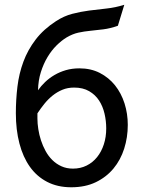

<svg xmlns="http://www.w3.org/2000/svg" viewBox="-20 -772 602 804"><path d="M290.5 -405.3Q263.2 -405.3 241 -396Q218.8 -386.7 200 -371.6Q181.2 -356.4 165.5 -336.9Q149.9 -317.4 136.7 -297.4V-275.9Q136.7 -254.9 140.4 -231.2Q144 -207.5 151.6 -184.3Q159.2 -161.1 170.9 -139.6Q182.6 -118.2 199.2 -101.8Q215.8 -85.4 237.3 -75.7Q258.8 -65.9 285.6 -65.9Q316.9 -65.9 342.5 -78.6Q368.2 -91.3 386.5 -114Q404.8 -136.7 414.8 -167.5Q424.8 -198.2 424.8 -234.4Q424.8 -265.6 417.7 -296.1Q410.6 -326.7 395 -350.8Q379.4 -375 353.5 -390.1Q327.6 -405.3 290.5 -405.3ZM515.1 -249Q515.1 -196.8 500 -149.4Q484.9 -102.1 455.1 -66.2Q425.3 -30.3 381.1 -9Q336.9 12.2 278.3 12.2Q221.2 12.2 177.7 -10.3Q134.3 -32.7 105.2 -73.5Q76.2 -114.3 61.3 -171.4Q46.4 -228.5 46.4 -297.9Q46.4 -354.5 53 -409.2Q59.6 -463.9 77.9 -513.4Q96.2 -563 129.2 -606.2Q162.1 -649.4 214.8 -683.6Q248 -705.1 282.7 -714.1Q317.4 -723.1 353.3 -727.8Q389.2 -732.4 426 -736.3Q462.9 -740.2 500.5 -752L473.6 -664.1Q441.4 -652.8 413.1 -649.2Q384.8 -645.5 358.6 -643.1Q332.5 -640.6 308.1 -635.3Q283.7 -629.9 258.8 -615.2Q237.8 -602.5 216.8 -581.8Q195.8 -561 179 -533Q162.1 -504.9 151.1 -470Q140.1 -435.1 139.2 -394Q151.4 -411.6 168.7 -428.2Q186 -444.8 208 -457.8Q230 -470.7 256.1 -478.3Q282.2 -485.8 312.5 -485.8Q360.4 -485.8 397.9 -466.6Q435.5 -447.3 461.7 -414.6Q487.8 -381.8 501.5 -338.9Q515.1 -295.9 515.1 -249Z"/></svg>

Font: Andika
Style: Regular
Weight: 400
Designer: Victor Gaultney, Annie Olsen, Julie Remington, Don Collingsworth, Eric Hays
Foundry: SIL International
Version: Version 1.001